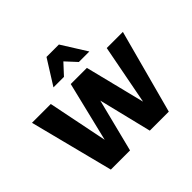

<svg xmlns="http://www.w3.org/2000/svg" viewBox="-209 -1174 1422 1422"><g transform="rotate(-45 502.0 -463.5)"><path d="M602 0 441 -658H601L753 -49H692L809 -658H978L801 0ZM194 0 26 -658H223L346 -49H284L432 -658H561L395 0ZM590 -731 480 -850 447 -927H577L700 -731ZM324 -731 447 -927H577L544 -850L434 -731Z"/></g></svg>

Font: Ysabeau SC Black
Style: Regular
Weight: 900
Designer: Christian Thalmann (Catharsis Fonts)
Version: Version 2.001;gftools[0.9.30]; featfreeze: smcp